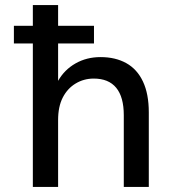

<svg xmlns="http://www.w3.org/2000/svg" viewBox="-20 -740 669 760"><path d="M35 -568V-638H352V-568ZM110 0V-720H210V-420Q235 -464 279 -489Q323 -514 378 -514Q437 -514 480 -490Q523 -466 546 -417Q569 -368 569 -295V0H470V-284Q470 -356 440 -392.5Q410 -429 351 -429Q312 -429 279.5 -409.5Q247 -390 228.5 -354Q210 -318 210 -265V0Z"/></svg>

Font: DM Sans 16pt Medium
Style: Regular
Weight: 500
Version: Version 4.004;gftools[0.9.30]